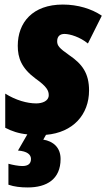

<svg xmlns="http://www.w3.org/2000/svg" viewBox="-20 -583 467 843"><path d="M102 240C185 240 246 204 246 115C246 64 213 37 170 30L182 9C301 -1 371 -80 371 -186C371 -261 341 -302 285 -340C239 -372 231 -383 231 -402C231 -423 243 -434 263 -434C288 -434 332 -420 366 -392L427 -514C383 -544 322 -563 256 -563C123 -563 58 -484 58 -382C58 -329 74 -284 136 -238C187 -202 194 -184 194 -165C194 -139 165 -129 139 -129C99 -129 49 -143 3 -172V-22C32 -7 61 3 100 7L59 78C100 81 116 96 116 115C116 136 103 146 78 146C61 146 35 141 17 136V228C43 237 71 240 102 240Z"/></svg>

Font: Noto Sans Condensed Black
Style: Italic
Weight: 900
Width: 3
Italic angle: -12°
Designer: Monotype Design Team
Foundry: Monotype Imaging Inc.
Version: Version 2.013